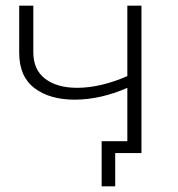

<svg xmlns="http://www.w3.org/2000/svg" viewBox="-20 -542 629 680"><path d="M245 -189Q156 -189 102 -230Q48 -271 48 -355V-522H98V-357Q98 -295 140 -263Q182 -231 253 -231Q338 -231 437 -275L436 -233Q387 -211 338.5 -200Q290 -189 245 -189ZM340 118V-42H478V0H374L388 -15V118ZM431 0V-522H481V0Z"/></svg>

Font: Modern
Style: Regular
Weight: 300
Designer: Julieta Ulanovsky
Foundry: Julieta Ulanovsky
Version: Version 8.000